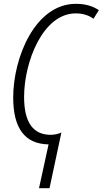

<svg xmlns="http://www.w3.org/2000/svg" viewBox="-20 -745 537 1004"><path d="M234 10 184 239H239L301 -52C283 -44 263 -40 245 -40C154 -40 106 -104 106 -238C106 -421 204 -675 376 -675C413 -675 444 -665 469 -647L497 -692C465 -713 427 -725 377 -725C163 -725 49 -443 49 -235C49 -74 110 8 234 10Z"/></svg>

Font: Noto Sans Condensed Light
Style: Italic
Weight: 300
Width: 3
Italic angle: -12°
Designer: Monotype Design Team
Foundry: Monotype Imaging Inc.
Version: Version 2.013